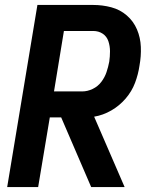

<svg xmlns="http://www.w3.org/2000/svg" viewBox="-20 -755 616 775"><path d="M9 0H134L181 -281H227L348 0H483L360 -284Q396 -290 429 -309Q462 -328 487 -357Q512 -386 525 -420.5Q538 -455 543 -490Q550 -528 548.5 -565.5Q547 -603 533 -636Q519 -669 492 -692.5Q465 -716 429.5 -725.5Q394 -735 356 -735H131ZM312 -386H198L238 -630H356Q378 -630 394.5 -619Q411 -608 417.5 -588.5Q424 -569 424 -548Q424 -527 421 -506Q417 -485 410 -464Q403 -443 389 -424.5Q375 -406 354 -396Q333 -386 312 -386Z"/></svg>

Font: Iosevka Sparkle Oblique
Style: Bold
Weight: 700
Italic angle: -9°
Designer: Belleve Invis
Foundry: Belleve Invis
Version: Version 4.5.0; ttfautohint (v1.8.3)